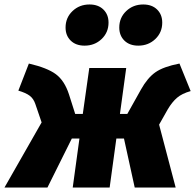

<svg xmlns="http://www.w3.org/2000/svg" viewBox="-58 -838 872 858"><path d="M794 -431Q755 -420 733 -401Q711 -382 692 -350L653 -281L727 0H544L496 -219H462L432 0H267L297 -219H263L154 0H-38L128 -291L100 -373Q92 -397 75 -410Q58 -423 24 -433L71 -554Q153 -535 191.5 -506.5Q230 -478 250 -417L278 -329H312L341 -534H506L478 -329H511L572 -438Q601 -490 636.5 -515Q672 -540 744 -554ZM235 -715Q235 -759 266 -788.5Q297 -818 342 -818Q381 -818 404 -795.5Q427 -773 427 -737Q427 -693 396 -663.5Q365 -634 320 -634Q281 -634 258 -656.5Q235 -679 235 -715ZM475 -715Q475 -759 506 -788.5Q537 -818 582 -818Q621 -818 644 -795.5Q667 -773 667 -737Q667 -693 636 -663.5Q605 -634 560 -634Q521 -634 498 -656.5Q475 -679 475 -715Z"/></svg>

Font: FiraGO Heavy
Style: Italic
Weight: 900
Italic angle: -8°
Designer: bBox Type GmbH
Foundry: bBox Type GmbH
Version: Version 1.001